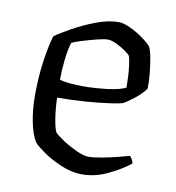

<svg xmlns="http://www.w3.org/2000/svg" viewBox="-63 -557 562 614"><g transform="rotate(10 217.5 -250.0)"><path d="M243 0Q208 0 172.5 -15.5Q137 -31 112 -49Q87 -67 81 -75Q67 -97 59 -137Q51 -177 51 -223Q51 -282 58.5 -334.5Q66 -387 76 -419Q94 -432 128 -451Q162 -470 201.5 -485Q241 -500 275 -500Q290 -500 312.5 -489.5Q335 -479 355 -464.5Q375 -450 383 -440Q389 -429 393.5 -404.5Q398 -380 400.5 -352.5Q403 -325 402 -306Q389 -288 366.5 -270.5Q344 -253 332 -247Q323 -244 292 -239.5Q261 -235 216.5 -231.5Q172 -228 122 -228Q123 -192 128 -161Q133 -130 139 -118Q147 -109 168.5 -95Q190 -81 214 -70Q238 -59 254 -59Q269 -59 296 -64Q323 -69 348.5 -75.5Q374 -82 384 -85Q387 -82 391 -75.5Q395 -69 396 -62Q365 -38 324.5 -19Q284 0 243 0ZM196 -278Q235 -278 275.5 -283Q316 -288 335 -298Q335 -313 334 -333.5Q333 -354 330.5 -372Q328 -390 325 -399Q322 -404 308.5 -413.5Q295 -423 278.5 -431Q262 -439 250 -439Q238 -439 214.5 -433Q191 -427 168 -420Q145 -413 136 -408Q129 -387 125 -351.5Q121 -316 121 -286Q133 -282 154 -280Q175 -278 196 -278Z"/></g></svg>

Font: Texturina 72pt Light
Style: Regular
Weight: 300
Designer: Guillermo Torres Carreño
Foundry: Omnibus-Type
Version: Version 1.002; ttfautohint (v1.8.3)